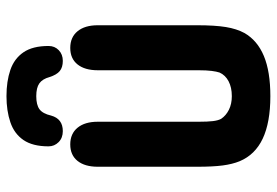

<svg xmlns="http://www.w3.org/2000/svg" viewBox="-151 -693 855 593"><g transform="rotate(-90 276.5 -396.5)"><path d="M495 -215V-522Q495 -562 476.5 -584.5Q458 -607 425 -607Q392 -607 374 -584.5Q356 -562 356 -522V-211Q356 -186 354 -170.5Q352 -155 349 -146Q341 -128 322 -118Q303 -108 276 -108Q252 -108 234 -117Q216 -126 206 -141Q201 -150 199 -166Q197 -182 197 -211V-522Q197 -562 178.5 -584.5Q160 -607 127 -607Q94 -607 76 -584.5Q58 -562 58 -522V-215Q58 -166 62 -136Q66 -106 75 -84Q95 -36 145 -12.5Q195 11 276 11Q352 11 400 -9Q448 -29 471 -69Q484 -93 489.5 -126.5Q495 -160 495 -215ZM216 -666Q222 -692 235.5 -702Q249 -712 276 -712Q302 -712 315.5 -702.5Q329 -693 335 -671Q342 -649 353.5 -639.5Q365 -630 385 -630Q405 -630 418 -642.5Q431 -655 431 -674Q431 -723 411.5 -751.5Q392 -780 357 -792Q322 -804 276 -804Q231 -804 195.5 -792Q160 -780 140.5 -751.5Q121 -723 121 -674Q121 -656 134 -643Q147 -630 168 -630Q206 -630 216 -666Z"/></g></svg>

Font: Beiruti ExtraBold
Style: Regular
Weight: 800
Designer: Arlette Boutros
Foundry: Boutros
Version: Version 1.41